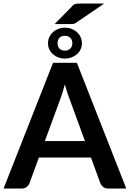

<svg xmlns="http://www.w3.org/2000/svg" viewBox="-26 -1084 746 1104"><path d="M0 0ZM700 0H596Q578.5 0 567.5 -8.8Q556.5 -17.5 551 -30.5L497 -178H197.5L143.5 -30.5Q139.5 -19 128 -9.5Q116.5 0 99.5 0H-5.5L279 -723H416ZM232 -273H462.5L374.5 -513.5Q368 -529.5 361 -551.2Q354 -573 347 -598.5Q340 -573 333.2 -551Q326.5 -529 320 -512.5ZM250 -835Q250 -855 258 -871.5Q266 -888 279.2 -900Q292.5 -912 310 -918.5Q327.5 -925 346.5 -925Q366.5 -925 384.2 -918.5Q402 -912 415.5 -900Q429 -888 437 -871.5Q445 -855 445 -835Q445 -815.5 437 -799.2Q429 -783 415.5 -771.5Q402 -760 384.2 -753.5Q366.5 -747 346.5 -747Q327.5 -747 310 -753.5Q292.5 -760 279.2 -771.5Q266 -783 258 -799.2Q250 -815.5 250 -835ZM305 -835Q305 -816.5 315.8 -804.8Q326.5 -793 347.5 -793Q366.5 -793 378.2 -804.8Q390 -816.5 390 -835Q390 -855 378.2 -866.5Q366.5 -878 347.5 -878Q326.5 -878 315.8 -866.5Q305 -855 305 -835ZM573 -1063.5 419 -958.5Q409 -949.5 400.2 -947.5Q391.5 -945.5 377.5 -945.5H288L384 -1043Q389 -1050 394 -1054.2Q399 -1058.5 405 -1060.5Q411 -1062.5 418.2 -1063Q425.5 -1063.5 435.5 -1063.5Z"/></svg>

Font: Lato
Style: Bold
Weight: 700
Designer: Lukasz Dziedzic
Foundry: tyPoland Lukasz Dziedzic
Version: Version 2.007; 2014-02-27